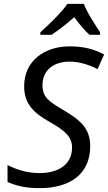

<svg xmlns="http://www.w3.org/2000/svg" viewBox="-20 -964 559 994"><path d="M19 -110V-22C66 -1 116 10 185 10C344 10 447 -64 447 -207C447 -306 388 -346 302 -398C233 -439 200 -461 200 -523C200 -600 257 -645 340 -645C395 -645 450 -625 485 -606L519 -682C468 -709 415 -724 340 -724C212 -724 105 -650 105 -517C105 -424 158 -378 235 -334C322 -285 353 -253 353 -200C353 -108 276 -68 186 -68C114 -68 59 -89 19 -110ZM247 -784C282 -807 324 -839 364 -875C391 -839 419 -805 443 -784H498V-797C473 -836 434 -892 414 -944H329C302 -902 222 -826 189 -797V-784Z"/></svg>

Font: BC Sans
Style: Italic
Weight: 400
Italic angle: -12°
Designer: Monotype Design Team
Designer: Province of B.C.
Foundry: Monotype Imaging Inc.
Version: Version 2.000;GOOG;noto-source:20170915:90ef993387c0